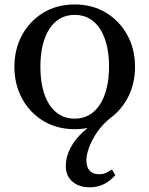

<svg xmlns="http://www.w3.org/2000/svg" viewBox="-20 -554 653 839"><path d="M306.5 10.5Q229.5 10.5 170 -25.2Q110.5 -61 76.8 -122.8Q43 -184.5 43 -262Q43 -340 76.8 -401.5Q110.5 -463 170 -498.8Q229.5 -534.5 306.5 -534.5Q383.5 -534.5 442.8 -498.8Q502 -463 536 -401.5Q570 -340 570 -262Q570 -184.5 536 -122.8Q502 -61 442.8 -25.2Q383.5 10.5 306.5 10.5ZM305.5 -35.5Q342 -35.5 370 -51.8Q398 -68 417.2 -98.2Q436.5 -128.5 446.5 -170.2Q456.5 -212 456.5 -263Q456.5 -313.5 446.8 -355Q437 -396.5 418 -426.5Q399 -456.5 371 -472.8Q343 -489 306.5 -489Q270 -489 242 -472.8Q214 -456.5 195 -426.5Q176 -396.5 166.2 -354.8Q156.5 -313 156.5 -262Q156.5 -211 166.2 -169.5Q176 -128 195 -98Q214 -68 241.8 -51.8Q269.5 -35.5 305.5 -35.5ZM372.5 264.5Q324.5 264.5 296 239.2Q267.5 214 267.5 171Q267.5 133 286.8 94.8Q306 56.5 344.2 21.2Q382.5 -14 439.5 -43L462.5 -38.5Q427.5 -10.5 404 24.2Q380.5 59 369 91.2Q357.5 123.5 357.5 144.5Q357.5 207.5 413.5 207.5Q428 207.5 440.5 202.5Q453 197.5 469 186.5L484 211.5Q459.5 238.5 432.2 251.5Q405 264.5 372.5 264.5Z"/></svg>

Font: Libre Caslon Text
Style: Regular
Weight: 400
Designer: Pablo Impallari, Rodrigo Fuenzalida, Katja Schimmel
Foundry: Pablo Impallari, Rodrigo Fuenzalida
Version: Version 2.000